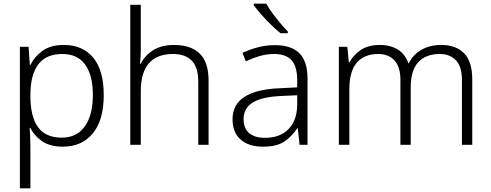

<svg xmlns="http://www.w3.org/2000/svg" viewBox="-20 -786 2665 1042"><path d="M327 -542Q429 -542 486 -473Q543 -404 543 -269Q543 -134 483.5 -62Q424 10 321 10Q251 10 208 -20Q165 -50 145 -92H141Q143 -67 144 -37.5Q145 -8 145 17V236H88V-532H135L142 -433H145Q165 -476 209 -509Q253 -542 327 -542ZM319 -493Q230 -493 188 -437Q146 -381 145 -276V-266Q145 -152 186.5 -95.5Q228 -39 315 -39Q397 -39 440.5 -100.5Q484 -162 484 -270Q484 -377 442.5 -435Q401 -493 319 -493Z M744 -517Q744 -496 743 -477Q742 -458 740 -440H744Q765 -484 810.5 -513Q856 -542 924 -542Q1016 -542 1064 -495Q1112 -448 1112 -348V0H1056V-344Q1056 -420 1021 -456.5Q986 -493 919 -493Q744 -493 744 -290V0H687V-760H744Z M1471 -541Q1561 -541 1605 -497Q1649 -453 1649 -358V0H1606L1596 -90H1593Q1564 -45 1522.5 -17.5Q1481 10 1407 10Q1330 10 1286 -28.5Q1242 -67 1242 -139Q1242 -219 1307 -260.5Q1372 -302 1496 -307L1593 -312V-349Q1593 -427 1561.5 -460Q1530 -493 1469 -493Q1428 -493 1390 -482Q1352 -471 1314 -453L1296 -499Q1334 -517 1378.5 -529Q1423 -541 1471 -541ZM1503 -265Q1401 -260 1351.5 -229.5Q1302 -199 1302 -139Q1302 -89 1332.5 -63.5Q1363 -38 1417 -38Q1500 -38 1546 -85.5Q1592 -133 1593 -217V-269ZM1425 -766Q1437 -744 1457.5 -716Q1478 -688 1500.5 -661Q1523 -634 1542 -615V-606H1502Q1477 -626 1449 -653.5Q1421 -681 1396.5 -709Q1372 -737 1357 -758V-766Z M2375 -542Q2454 -542 2498.5 -497Q2543 -452 2543 -355V0H2487V-353Q2487 -424 2454.5 -458.5Q2422 -493 2367 -493Q2291 -493 2250 -448.5Q2209 -404 2209 -311V0H2153V-353Q2153 -424 2120.5 -458.5Q2088 -493 2033 -493Q1957 -493 1916.5 -446Q1876 -399 1876 -302V0H1819V-532H1865L1873 -448H1877Q1897 -487 1937.5 -514.5Q1978 -542 2041 -542Q2099 -542 2139 -517Q2179 -492 2196 -443H2199Q2222 -490 2267.5 -516Q2313 -542 2375 -542Z"/></svg>

Font: Noto Sans Arabic UI Lt
Style: Regular
Weight: 300
Designer: Monotype Design Team, Nadine Chahine and Nizar Qandah
Foundry: Monotype Imaging Inc.
Version: Version 2.010; ttfautohint (v1.8.4.7-5d5b)